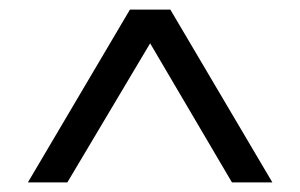

<svg xmlns="http://www.w3.org/2000/svg" viewBox="-20 -747 624 399"><path d="M38 -368 250 -727H334L546 -368H462L292 -657L120 -368Z"/></svg>

Font: Mach Light
Style: Regular
Weight: 300
Version: Version 1.002